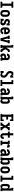

<svg xmlns="http://www.w3.org/2000/svg" viewBox="5104 -5888 791 11040"><g transform="rotate(90 5500.0 -367.5)"><path d="M75 0V-105H188V-630H75V-735H425V-630H312V-105H425V0Z M750 8Q723 8 696 3Q669 -2 645.5 -15.5Q622 -29 603.5 -49.5Q585 -70 573.5 -94.5Q562 -119 558 -146Q554 -173 554 -200V-330Q554 -357 558 -384Q562 -411 573.5 -436Q585 -461 603.5 -481.5Q622 -502 646 -515Q670 -528 696.5 -534.5Q723 -541 750 -541Q777 -541 803.5 -534.5Q830 -528 854 -515Q878 -502 896.5 -481.5Q915 -461 926.5 -436Q938 -411 942 -384Q946 -357 946 -330V-200Q946 -173 942 -146Q938 -119 926.5 -94.5Q915 -70 896.5 -49.5Q878 -29 854.5 -15.5Q831 -2 804 3Q777 8 750 8ZM750 -97Q768 -97 783.5 -106.5Q799 -116 807.5 -131.5Q816 -147 819 -164.5Q822 -182 822 -200V-330Q822 -348 819 -366Q816 -384 807.5 -399.5Q799 -415 783 -424Q767 -433 749 -433Q731 -433 715.5 -423.5Q700 -414 692 -398.5Q684 -383 681 -365.5Q678 -348 678 -330V-200Q678 -182 681 -164.5Q684 -147 692.5 -131.5Q701 -116 716.5 -106.5Q732 -97 750 -97Z M1291 8Q1274 8 1257.5 6Q1241 4 1225.5 -1.5Q1210 -7 1196 -15.5Q1182 -24 1170 -36V0H1062V-181H1170V-136Q1170 -124 1179.5 -115.5Q1189 -107 1200 -103.5Q1211 -100 1223 -98.5Q1235 -97 1247 -97Q1259 -97 1271 -99.5Q1283 -102 1293 -109Q1303 -116 1309 -127Q1315 -138 1315 -151Q1315 -166 1304.5 -178Q1294 -190 1280.5 -196.5Q1267 -203 1252 -207Q1237 -211 1222.5 -215Q1208 -219 1193.5 -224Q1179 -229 1165 -235.5Q1151 -242 1138.5 -251Q1126 -260 1115 -270.5Q1104 -281 1095.5 -293.5Q1087 -306 1081 -320.5Q1075 -335 1072 -350Q1069 -365 1069 -380Q1069 -400 1073.5 -419.5Q1078 -439 1085.5 -457.5Q1093 -476 1105 -492Q1117 -508 1134 -519Q1151 -530 1170.5 -534Q1190 -538 1210 -538Q1227 -538 1243 -535.5Q1259 -533 1274.5 -528Q1290 -523 1304 -514.5Q1318 -506 1330 -494V-530H1438V-349H1330V-394Q1330 -406 1320.5 -414Q1311 -422 1300 -426Q1289 -430 1277.5 -431.5Q1266 -433 1254 -433Q1242 -433 1231 -430.5Q1220 -428 1211 -420.5Q1202 -413 1197.5 -402Q1193 -391 1193 -380Q1193 -365 1203 -352.5Q1213 -340 1227 -333.5Q1241 -327 1255.5 -323Q1270 -319 1285 -315Q1300 -311 1314.5 -306Q1329 -301 1342.5 -294.5Q1356 -288 1369 -279.5Q1382 -271 1392.5 -260Q1403 -249 1412 -236.5Q1421 -224 1427 -210Q1433 -196 1436 -181Q1439 -166 1439 -150Q1439 -130 1434.5 -110Q1430 -90 1421.5 -71.5Q1413 -53 1400 -37Q1387 -21 1369.5 -10.5Q1352 0 1331.5 4Q1311 8 1291 8Z M1752 8Q1725 8 1698 3Q1671 -2 1647 -15Q1623 -28 1604.5 -48.5Q1586 -69 1574.5 -94Q1563 -119 1558.5 -146Q1554 -173 1554 -200V-330Q1554 -357 1558 -384Q1562 -411 1573.5 -435.5Q1585 -460 1603.5 -480.5Q1622 -501 1645.5 -514.5Q1669 -528 1696 -533Q1723 -538 1750 -538Q1777 -538 1804 -533Q1831 -528 1854.5 -514.5Q1878 -501 1896.5 -480.5Q1915 -460 1926.5 -435.5Q1938 -411 1942 -384Q1946 -357 1946 -330V-213H1678V-200Q1678 -182 1681 -164Q1684 -146 1693 -130.5Q1702 -115 1718 -106Q1734 -97 1752 -97Q1765 -97 1777.5 -100.5Q1790 -104 1799.5 -112Q1809 -120 1814.5 -131.5Q1820 -143 1820 -156H1944Q1943 -132 1936 -109.5Q1929 -87 1916 -67.5Q1903 -48 1884.5 -32.5Q1866 -17 1844.5 -8Q1823 1 1799.5 4.5Q1776 8 1752 8ZM1822 -317V-330Q1822 -348 1819 -365.5Q1816 -383 1807.5 -398.5Q1799 -414 1783.5 -423.5Q1768 -433 1750 -433Q1732 -433 1716.5 -423.5Q1701 -414 1692.5 -398.5Q1684 -383 1681 -365.5Q1678 -348 1678 -330V-317Z M2179 0 2070 -425H2031V-530H2217V-425H2193L2243 -177Q2245 -169 2246.5 -161Q2248 -153 2250 -145Q2252 -153 2253.5 -161Q2255 -169 2257 -177L2307 -425H2283V-530H2469V-425H2430L2321 0Z M2562 0V-105H2593V-630H2562V-735H2717V-325L2836 -530H2969V-425H2903L2811 -287L2914 -105H2969V-7L2973 0H2836L2737 -176L2717 -146V-105H2748V0Z M3183 8Q3164 8 3145 3.5Q3126 -1 3110.5 -11.5Q3095 -22 3084 -38Q3073 -54 3066 -71.5Q3059 -89 3056.5 -108Q3054 -127 3054 -146Q3054 -173 3059.5 -199.5Q3065 -226 3080.5 -247.5Q3096 -269 3117.5 -285Q3139 -301 3164 -310Q3189 -319 3215.5 -322.5Q3242 -326 3269 -326H3314V-359Q3314 -373 3310.5 -387Q3307 -401 3298 -412Q3289 -423 3275.5 -428Q3262 -433 3248 -433Q3236 -433 3223.5 -429.5Q3211 -426 3202 -417.5Q3193 -409 3188.5 -397Q3184 -385 3184 -373H3060Q3060 -396 3066 -419Q3072 -442 3085 -462Q3098 -482 3116.5 -497.5Q3135 -513 3156.5 -522Q3178 -531 3201.5 -534.5Q3225 -538 3248 -538Q3273 -538 3297.5 -534Q3322 -530 3344.5 -520Q3367 -510 3386 -493Q3405 -476 3417 -454.5Q3429 -433 3433.5 -408.5Q3438 -384 3438 -359V-105H3469V0H3314V-74Q3305 -56 3292 -40Q3279 -24 3261.5 -13Q3244 -2 3223.5 3Q3203 8 3183 8ZM3234 -97Q3250 -97 3266 -102.5Q3282 -108 3293.5 -120Q3305 -132 3309.5 -148Q3314 -164 3314 -180V-221H3269Q3258 -221 3248 -220Q3238 -219 3227.5 -216Q3217 -213 3208 -208.5Q3199 -204 3191.5 -196.5Q3184 -189 3181 -179Q3178 -169 3178 -158Q3178 -146 3181 -134.5Q3184 -123 3191.5 -114Q3199 -105 3210.5 -101Q3222 -97 3234 -97Z M4292 8Q4274 8 4257 5Q4240 2 4224 -5.5Q4208 -13 4194.5 -24Q4181 -35 4170 -49V0H4062V-181H4170Q4170 -165 4174.5 -149Q4179 -133 4190 -120.5Q4201 -108 4216.5 -102.5Q4232 -97 4248 -97Q4259 -97 4270.5 -100Q4282 -103 4290.5 -110Q4299 -117 4305 -126.5Q4311 -136 4315 -147Q4319 -158 4321 -169Q4323 -180 4323 -191Q4323 -214 4313 -236Q4303 -258 4286.5 -274Q4270 -290 4249.5 -302Q4229 -314 4209 -326Q4189 -338 4170.5 -351.5Q4152 -365 4135 -381Q4118 -397 4104 -415.5Q4090 -434 4080.5 -455.5Q4071 -477 4066 -500Q4061 -523 4061 -546Q4061 -569 4065 -592Q4069 -615 4076 -636.5Q4083 -658 4094.5 -678.5Q4106 -699 4123.5 -714Q4141 -729 4163.5 -736Q4186 -743 4209 -743Q4226 -743 4243.5 -740Q4261 -737 4276.5 -729.5Q4292 -722 4305.5 -711Q4319 -700 4330 -686V-735H4438V-554H4330Q4330 -570 4325.5 -586Q4321 -602 4310.5 -614Q4300 -626 4284.5 -632Q4269 -638 4253 -638Q4242 -638 4231.5 -635Q4221 -632 4213 -624.5Q4205 -617 4200 -607Q4195 -597 4192 -587Q4189 -577 4187 -566Q4185 -555 4185 -544Q4185 -521 4194.5 -499.5Q4204 -478 4220.5 -461.5Q4237 -445 4257.5 -433.5Q4278 -422 4298 -410Q4318 -398 4337 -384.5Q4356 -371 4373 -355Q4390 -339 4404 -320Q4418 -301 4427.5 -280Q4437 -259 4442 -236Q4447 -213 4447 -190Q4447 -166 4442.5 -143Q4438 -120 4430.5 -97.5Q4423 -75 4410.5 -55Q4398 -35 4379.5 -20Q4361 -5 4338 1.5Q4315 8 4292 8Z M4575 0V-105H4695V-630H4589V-735H4819V-105H4925V0Z M5183 8Q5164 8 5145 3.5Q5126 -1 5110.5 -11.5Q5095 -22 5084 -38Q5073 -54 5066 -71.5Q5059 -89 5056.5 -108Q5054 -127 5054 -146Q5054 -173 5059.5 -199.5Q5065 -226 5080.5 -247.5Q5096 -269 5117.5 -285Q5139 -301 5164 -310Q5189 -319 5215.5 -322.5Q5242 -326 5269 -326H5314V-359Q5314 -373 5310.5 -387Q5307 -401 5298 -412Q5289 -423 5275.5 -428Q5262 -433 5248 -433Q5236 -433 5223.5 -429.5Q5211 -426 5202 -417.5Q5193 -409 5188.5 -397Q5184 -385 5184 -373H5060Q5060 -396 5066 -419Q5072 -442 5085 -462Q5098 -482 5116.5 -497.5Q5135 -513 5156.5 -522Q5178 -531 5201.5 -534.5Q5225 -538 5248 -538Q5273 -538 5297.5 -534Q5322 -530 5344.5 -520Q5367 -510 5386 -493Q5405 -476 5417 -454.5Q5429 -433 5433.5 -408.5Q5438 -384 5438 -359V-105H5469V0H5314V-74Q5305 -56 5292 -40Q5279 -24 5261.5 -13Q5244 -2 5223.5 3Q5203 8 5183 8ZM5234 -97Q5250 -97 5266 -102.5Q5282 -108 5293.5 -120Q5305 -132 5309.5 -148Q5314 -164 5314 -180V-221H5269Q5258 -221 5248 -220Q5238 -219 5227.5 -216Q5217 -213 5208 -208.5Q5199 -204 5191.5 -196.5Q5184 -189 5181 -179Q5178 -169 5178 -158Q5178 -146 5181 -134.5Q5184 -123 5191.5 -114Q5199 -105 5210.5 -101Q5222 -97 5234 -97Z M5803 8Q5784 8 5765 2.5Q5746 -3 5730.5 -15Q5715 -27 5704 -43Q5693 -59 5686 -77V0H5531V-105H5562V-630H5531V-735H5686V-453Q5693 -471 5704 -487Q5715 -503 5730.5 -515Q5746 -527 5765 -532.5Q5784 -538 5803 -538Q5827 -538 5849.5 -530Q5872 -522 5889.5 -505.5Q5907 -489 5918 -468Q5929 -447 5935.5 -424Q5942 -401 5944 -377.5Q5946 -354 5946 -330V-200Q5946 -176 5944 -152.5Q5942 -129 5935.5 -106Q5929 -83 5918 -62Q5907 -41 5889.5 -24.5Q5872 -8 5849.5 0Q5827 8 5803 8ZM5751 -97Q5769 -97 5784.5 -106.5Q5800 -116 5808 -131.5Q5816 -147 5819 -164.5Q5822 -182 5822 -200V-330Q5822 -348 5819 -365.5Q5816 -383 5808 -398.5Q5800 -414 5784.5 -423.5Q5769 -433 5751 -433Q5740 -433 5729 -428.5Q5718 -424 5710.5 -416Q5703 -408 5698 -397Q5693 -386 5690.5 -375Q5688 -364 5687 -352.5Q5686 -341 5686 -330V-200Q5686 -189 5687 -177.5Q5688 -166 5690.5 -155Q5693 -144 5698 -133Q5703 -122 5710.5 -114Q5718 -106 5729 -101.5Q5740 -97 5751 -97Z M6539 0V-105H6570V-630H6539V-735H6938V-548H6847V-630H6694V-435H6855V-330H6694V-105H6847V-187H6938V0Z M7031 0V-105H7098L7191 -265L7098 -425H7031V-530H7217V-449L7250 -382L7283 -449V-530H7469V-425H7402L7309 -265L7402 -105H7469V0H7283V-81L7250 -148L7217 -81V0Z M7805 8Q7780 8 7755 2Q7730 -4 7709.5 -19Q7689 -34 7675 -55Q7661 -76 7652.5 -100Q7644 -124 7641 -149Q7638 -174 7638 -199V-425H7545V-530H7638V-735H7762V-530H7895V-425H7762V-199Q7762 -189 7762.5 -179Q7763 -169 7764.5 -159Q7766 -149 7768.5 -139Q7771 -129 7775 -120Q7779 -111 7787 -104Q7795 -97 7805 -97Q7818 -97 7827.5 -107.5Q7837 -118 7841 -130.5Q7845 -143 7846.5 -156Q7848 -169 7848 -182Q7848 -183 7848 -184Q7848 -185 7848 -186H7972Q7972 -184 7972 -181.5Q7972 -179 7972 -176Q7972 -153 7968 -129.5Q7964 -106 7954.5 -84.5Q7945 -63 7930 -44.5Q7915 -26 7895 -14Q7875 -2 7852 3Q7829 8 7805 8Z M8068 0V-105H8132V-425H8068V-530H8256V-432Q8263 -452 8273 -471.5Q8283 -491 8298 -506Q8313 -521 8333 -529.5Q8353 -538 8374 -538Q8392 -538 8409.5 -533Q8427 -528 8438.5 -514.5Q8450 -501 8455.5 -483.5Q8461 -466 8463.5 -448.5Q8466 -431 8467 -413.5Q8468 -396 8468 -378H8344Q8344 -384 8343.5 -390Q8343 -396 8342.5 -402Q8342 -408 8340 -414Q8338 -420 8334.5 -424.5Q8331 -429 8325 -431Q8319 -433 8313 -433Q8299 -433 8288.5 -421.5Q8278 -410 8272.5 -396.5Q8267 -383 8264 -368.5Q8261 -354 8259.5 -339.5Q8258 -325 8257 -310.5Q8256 -296 8256 -281V-105H8334V0Z M8683 8Q8664 8 8645 3.5Q8626 -1 8610.5 -11.5Q8595 -22 8584 -38Q8573 -54 8566 -71.5Q8559 -89 8556.5 -108Q8554 -127 8554 -146Q8554 -173 8559.5 -199.5Q8565 -226 8580.5 -247.5Q8596 -269 8617.5 -285Q8639 -301 8664 -310Q8689 -319 8715.5 -322.5Q8742 -326 8769 -326H8814V-359Q8814 -373 8810.5 -387Q8807 -401 8798 -412Q8789 -423 8775.5 -428Q8762 -433 8748 -433Q8736 -433 8723.5 -429.5Q8711 -426 8702 -417.5Q8693 -409 8688.5 -397Q8684 -385 8684 -373H8560Q8560 -396 8566 -419Q8572 -442 8585 -462Q8598 -482 8616.5 -497.5Q8635 -513 8656.5 -522Q8678 -531 8701.5 -534.5Q8725 -538 8748 -538Q8773 -538 8797.5 -534Q8822 -530 8844.5 -520Q8867 -510 8886 -493Q8905 -476 8917 -454.5Q8929 -433 8933.5 -408.5Q8938 -384 8938 -359V-105H8969V0H8814V-74Q8805 -56 8792 -40Q8779 -24 8761.5 -13Q8744 -2 8723.5 3Q8703 8 8683 8ZM8734 -97Q8750 -97 8766 -102.5Q8782 -108 8793.5 -120Q8805 -132 8809.5 -148Q8814 -164 8814 -180V-221H8769Q8758 -221 8748 -220Q8738 -219 8727.5 -216Q8717 -213 8708 -208.5Q8699 -204 8691.5 -196.5Q8684 -189 8681 -179Q8678 -169 8678 -158Q8678 -146 8681 -134.5Q8684 -123 8691.5 -114Q8699 -105 8710.5 -101Q8722 -97 8734 -97Z M9303 8Q9284 8 9265 2.5Q9246 -3 9230.5 -15Q9215 -27 9204 -43Q9193 -59 9186 -77V0H9031V-105H9062V-630H9031V-735H9186V-453Q9193 -471 9204 -487Q9215 -503 9230.5 -515Q9246 -527 9265 -532.5Q9284 -538 9303 -538Q9327 -538 9349.5 -530Q9372 -522 9389.5 -505.5Q9407 -489 9418 -468Q9429 -447 9435.5 -424Q9442 -401 9444 -377.5Q9446 -354 9446 -330V-200Q9446 -176 9444 -152.5Q9442 -129 9435.5 -106Q9429 -83 9418 -62Q9407 -41 9389.5 -24.5Q9372 -8 9349.5 0Q9327 8 9303 8ZM9251 -97Q9269 -97 9284.5 -106.5Q9300 -116 9308 -131.5Q9316 -147 9319 -164.5Q9322 -182 9322 -200V-330Q9322 -348 9319 -365.5Q9316 -383 9308 -398.5Q9300 -414 9284.5 -423.5Q9269 -433 9251 -433Q9240 -433 9229 -428.5Q9218 -424 9210.5 -416Q9203 -408 9198 -397Q9193 -386 9190.5 -375Q9188 -364 9187 -352.5Q9186 -341 9186 -330V-200Q9186 -189 9187 -177.5Q9188 -166 9190.5 -155Q9193 -144 9198 -133Q9203 -122 9210.5 -114Q9218 -106 9229 -101.5Q9240 -97 9251 -97Z M9750 8Q9723 8 9696 3Q9669 -2 9645.5 -15.5Q9622 -29 9603.5 -49.5Q9585 -70 9573.5 -94.5Q9562 -119 9558 -146Q9554 -173 9554 -200V-330Q9554 -357 9558 -384Q9562 -411 9573.5 -436Q9585 -461 9603.5 -481.5Q9622 -502 9646 -515Q9670 -528 9696.5 -534.5Q9723 -541 9750 -541Q9777 -541 9803.5 -534.5Q9830 -528 9854 -515Q9878 -502 9896.5 -481.5Q9915 -461 9926.5 -436Q9938 -411 9942 -384Q9946 -357 9946 -330V-200Q9946 -173 9942 -146Q9938 -119 9926.5 -94.5Q9915 -70 9896.5 -49.5Q9878 -29 9854.5 -15.5Q9831 -2 9804 3Q9777 8 9750 8ZM9750 -97Q9768 -97 9783.5 -106.5Q9799 -116 9807.5 -131.5Q9816 -147 9819 -164.5Q9822 -182 9822 -200V-330Q9822 -348 9819 -366Q9816 -384 9807.5 -399.5Q9799 -415 9783 -424Q9767 -433 9749 -433Q9731 -433 9715.5 -423.5Q9700 -414 9692 -398.5Q9684 -383 9681 -365.5Q9678 -348 9678 -330V-200Q9678 -182 9681 -164.5Q9684 -147 9692.5 -131.5Q9701 -116 9716.5 -106.5Q9732 -97 9750 -97Z M10075 0V-105H10195V-630H10089V-735H10319V-105H10425V0Z M10697 8Q10673 8 10650.5 0Q10628 -8 10610.5 -24.5Q10593 -41 10582 -62Q10571 -83 10564.5 -106Q10558 -129 10556 -152.5Q10554 -176 10554 -200V-330Q10554 -354 10556 -377.5Q10558 -401 10564.5 -424Q10571 -447 10582 -468Q10593 -489 10610.5 -505.5Q10628 -522 10650.5 -530Q10673 -538 10697 -538Q10716 -538 10735 -532.5Q10754 -527 10769.5 -515Q10785 -503 10796 -487Q10807 -471 10814 -453V-630H10783V-735H10938V-105H10969V0H10814V-77Q10807 -59 10796 -43Q10785 -27 10769.5 -15Q10754 -3 10735 2.5Q10716 8 10697 8ZM10749 -97Q10760 -97 10771 -101.5Q10782 -106 10789.5 -114Q10797 -122 10802 -133Q10807 -144 10809.5 -155Q10812 -166 10813 -177.5Q10814 -189 10814 -200V-330Q10814 -341 10813 -352.5Q10812 -364 10809.5 -375Q10807 -386 10802 -397Q10797 -408 10789.5 -416Q10782 -424 10771 -428.5Q10760 -433 10749 -433Q10731 -433 10715.5 -423.5Q10700 -414 10692 -398.5Q10684 -383 10681 -365.5Q10678 -348 10678 -330V-200Q10678 -182 10681 -164.5Q10684 -147 10692 -131.5Q10700 -116 10715.5 -106.5Q10731 -97 10749 -97Z"/></g></svg>

Font: Iosevka Slab Extrabold
Style: Regular
Weight: 800
Monospace: yes
Designer: Belleve Invis
Foundry: Belleve Invis
Version: Version 11.1.1; ttfautohint (v1.8.3)